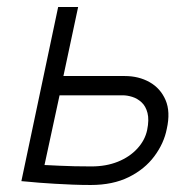

<svg xmlns="http://www.w3.org/2000/svg" viewBox="-20 -520 501 548"><path d="M336 -303H161L203 -500H146L41 -3Q45 -3 58.5 -1.5Q72 0 92 1.5Q112 3 136.5 4.5Q161 6 187.5 7Q214 8 239 8Q302 8 347.5 -14.5Q393 -37 420.5 -74Q448 -111 456 -152Q467 -201 452.5 -234.5Q438 -268 407 -285.5Q376 -303 336 -303ZM241 -45Q217 -45 193 -45.5Q169 -46 149.5 -47Q130 -48 118.5 -48.5Q107 -49 107 -49L150 -248H330Q343 -248 357.5 -243.5Q372 -239 384 -228Q396 -217 401 -197.5Q406 -178 400 -149Q394 -120 372 -96Q350 -72 316.5 -58.5Q283 -45 241 -45Z"/></svg>

Font: Advent Pro
Style: Italic
Weight: 400
Italic angle: -12°
Designer: VivaRado, Andreas Kalpakidis
Foundry: VivaRado, Andreas Kalpakidis
Version: Version 3.000